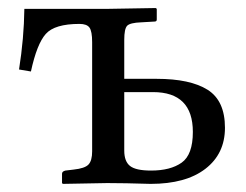

<svg xmlns="http://www.w3.org/2000/svg" viewBox="-20 -451 605 473"><path d="M207 -78.1V-347.2Q207 -374 200.4 -383.1Q193.8 -392.1 175.8 -392.1Q114.7 -392.1 92.8 -367.4Q70.8 -342.8 56.2 -274.9L26.9 -279.8Q39.1 -356.9 40 -429.2H247.1L363.8 -431.2L366.2 -429.2V-402.8Q366.2 -397.9 360.8 -397.9L328.1 -396Q300.3 -395 293.2 -387.5Q286.1 -379.9 286.1 -353V-256.8H366.2Q448.2 -256.8 491.2 -230Q534.2 -203.1 534.2 -136.2Q534.2 -72.3 486.1 -35.2Q438 2 351.1 2Q286.1 0 244.1 0L134.8 2L132.8 0V-22.9Q132.8 -28.8 141.1 -30.8L161.1 -33.2Q189 -36.1 198 -45.7Q207 -55.2 207 -78.1ZM455.1 -126Q455.1 -224.1 356.9 -224.1H286.1V-80.1Q286.1 -53.2 300.5 -42Q314.9 -30.8 352.1 -30.8Q399.9 -30.8 427.5 -50.3Q455.1 -69.8 455.1 -126Z"/></svg>

Font: Linux Libertine Capitals
Style: Small Caps
Weight: 400
Designer: Philipp H. Poll
Foundry: Philipp H. Poll
Version: Version 5.1.3